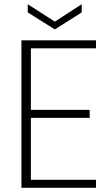

<svg xmlns="http://www.w3.org/2000/svg" viewBox="-20 -894 531 914"><path d="M437 -702V-664H127V-371H407V-333H127V-38H437V0H82V-702ZM241 -791 369 -874V-835L241 -754L112 -835V-874Z"/></svg>

Font: Poppins ExtraLight
Style: Regular
Weight: 275
Designer: Ninad Kale (Devanagari), Jonny Pinhorn (Latin)
Foundry: Indian Type Foundry
Version: Version 3.200;PS 1.000;hotconv 16.6.54;makeotf.lib2.5.65590